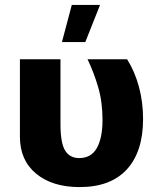

<svg xmlns="http://www.w3.org/2000/svg" viewBox="-20 -741 629 781"><path d="M226 -500V-237Q226 -159 245 -128.5Q264 -98 302 -98Q351 -98 374 -139Q397 -180 397 -253Q397 -326 379.5 -386Q362 -446 336 -500H497Q528 -451 545 -388.5Q562 -326 562 -257Q562 -124 496 -52Q430 20 304 20Q193 20 127 -34.5Q61 -89 61 -185V-500ZM272 -721H387L327 -570H232Z"/></svg>

Font: Moderustic
Style: Bold
Weight: 700
Designer: Tural Alisoy
Foundry: TAFT Foundry
Version: Version 2.120